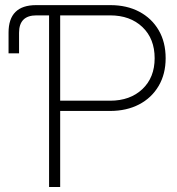

<svg xmlns="http://www.w3.org/2000/svg" viewBox="-20 -748 708 768"><path d="M14.2 -534.7V-617.7Q14.2 -727.5 124.5 -727.5H421.4Q487.3 -727.5 537.1 -701.2Q586.9 -674.8 614.7 -627.2Q642.6 -579.6 642.6 -515.1Q642.6 -451.7 614.5 -404.1Q586.4 -356.4 536.4 -330.3Q486.3 -304.2 420.4 -304.2H220.7V0H176.3V-686.5H125.5Q56.2 -686.5 56.2 -616.7V-534.7ZM220.7 -345.2H420.4Q500.5 -345.2 549.6 -391.6Q598.6 -438 598.6 -515.1Q598.6 -593.3 549.6 -639.9Q500.5 -686.5 420.4 -686.5H220.7Z"/></svg>

Font: Inter Display ExtraLight
Style: Regular
Weight: 200
Designer: Rasmus Andersson
Foundry: rsms
Version: Version 4.000;git-a52131595